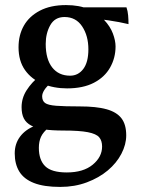

<svg xmlns="http://www.w3.org/2000/svg" viewBox="-20 -487 562 756"><path d="M217 249Q153 249 113.5 233.5Q74 218 56 188.5Q38 159 38 117Q38 79 59 51Q80 23 118 8L173 14Q150 33 141.5 51.5Q133 70 133 95Q133 143 158 167.5Q183 192 243 192Q308 192 345 161.5Q382 131 382 90Q382 67 370.5 53.5Q359 40 326 33.5Q293 27 229 27Q185 27 154 22.5Q123 18 103 7.5Q83 -3 74 -20.5Q65 -38 65 -65Q65 -101 85 -132Q105 -163 135 -187L181 -161Q163 -146 154.5 -132.5Q146 -119 146 -108Q146 -90 157.5 -81.5Q169 -73 201.5 -70.5Q234 -68 294 -68Q359 -68 399 -57Q439 -46 458 -21.5Q477 3 477 46Q477 82 458 118.5Q439 155 404.5 184Q370 213 322 231Q274 249 217 249ZM244 -139Q192 -139 148 -157Q104 -175 78.5 -211Q53 -247 53 -301Q53 -349 74 -386Q95 -423 137 -445Q179 -467 240 -467Q293 -467 329.5 -450.5Q366 -434 390 -408.5Q414 -383 424.5 -355Q435 -327 435 -304Q435 -259 413.5 -221Q392 -183 349.5 -161Q307 -139 244 -139ZM256 -189Q288 -189 308 -215.5Q328 -242 328 -293Q328 -346 303.5 -383Q279 -420 234 -420Q196 -420 178 -388Q160 -356 160 -314Q160 -254 185.5 -221.5Q211 -189 256 -189ZM486 -392Q470 -396 448.5 -400Q427 -404 406.5 -407Q386 -410 370 -411L292 -458H478Q483 -444 484.5 -426.5Q486 -409 486 -392Z"/></svg>

Font: Vollkorn Medium
Style: Regular
Weight: 500
Designer: Friedrich Althausen
Foundry: Friedrich Althausen
Version: Version 5.000